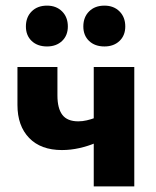

<svg xmlns="http://www.w3.org/2000/svg" viewBox="-20 -662 553 682"><path d="M200 -129Q125 -129 83.5 -172Q42 -215 42 -289V-424H184V-323Q184 -277 201.5 -254Q219 -231 258 -231Q273 -231 288 -234.5Q303 -238 316.5 -243Q330 -248 338 -251L365 -180Q347 -166 320 -154.5Q293 -143 262 -136Q231 -129 200 -129ZM313 0V-424H457V0ZM147 -497Q113 -497 92.5 -516.5Q72 -536 72 -568Q72 -601 92.5 -621.5Q113 -642 147 -642Q180 -642 200.5 -621.5Q221 -601 221 -568Q221 -536 200.5 -516.5Q180 -497 147 -497ZM351 -497Q317 -497 296.5 -516.5Q276 -536 276 -568Q276 -601 296.5 -621.5Q317 -642 351 -642Q384 -642 404.5 -621.5Q425 -601 425 -568Q425 -536 404.5 -516.5Q384 -497 351 -497Z"/></svg>

Font: Ysabeau ExtraBold
Style: Regular
Weight: 800
Designer: Christian Thalmann (Catharsis Fonts)
Version: Version 2.002